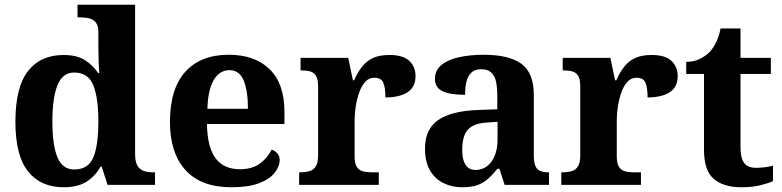

<svg xmlns="http://www.w3.org/2000/svg" viewBox="-20 -780 3301 810"><path d="M249 10Q152 10 98.5 -56.5Q45 -123 45 -267Q45 -412 98 -480Q151 -548 248 -548Q304 -548 338 -526.5Q372 -505 394 -472H399Q397 -496 396 -527Q395 -558 395 -585V-645Q395 -672 384 -685.5Q373 -699 355 -703Q337 -707 315 -707H307V-760H550V-130Q550 -99 559 -82.5Q568 -66 585 -59.5Q602 -53 626 -53H634V0H434L409 -77H404Q382 -37 345 -13.5Q308 10 249 10ZM293 -65Q352 -65 373.5 -115.5Q395 -166 395 -269Q395 -367 373.5 -420.5Q352 -474 293 -474Q244 -474 222.5 -420.5Q201 -367 201 -268Q201 -167 222.5 -116Q244 -65 293 -65Z M957 10Q828 10 762.5 -62.5Q697 -135 697 -265Q697 -406 762 -477.5Q827 -549 945 -549Q1055 -549 1117.5 -488Q1180 -427 1180 -308V-257H853Q855 -157 890 -111.5Q925 -66 992 -66Q1044 -66 1076.5 -90Q1109 -114 1126 -149Q1140 -144 1150 -133Q1160 -122 1160 -104Q1160 -79 1139.5 -52Q1119 -25 1074 -7.5Q1029 10 957 10ZM1026 -321Q1026 -397 1008 -440.5Q990 -484 948 -484Q906 -484 881.5 -442Q857 -400 855 -321Z M1242 0V-53H1246Q1269 -53 1286 -58Q1303 -63 1312.5 -78.5Q1322 -94 1322 -125V-415Q1322 -445 1313.5 -459.5Q1305 -474 1289 -478.5Q1273 -483 1251 -483H1248V-536H1449L1469 -441H1474Q1489 -476 1508.5 -500Q1528 -524 1555 -536Q1582 -548 1623 -548Q1681 -548 1707 -523Q1733 -498 1733 -459Q1733 -413 1699.5 -391Q1666 -369 1606 -369Q1606 -410 1597 -431Q1588 -452 1559 -452Q1537 -452 1521.5 -435.5Q1506 -419 1496 -391.5Q1486 -364 1481 -333Q1476 -302 1476 -273V-120Q1476 -91 1485 -76.5Q1494 -62 1510 -57.5Q1526 -53 1546 -53H1578V0Z M1929 10Q1886 10 1850 -8Q1814 -26 1793.5 -62Q1773 -98 1773 -153Q1773 -235 1828.5 -273.5Q1884 -312 1997 -316L2078 -319V-374Q2078 -411 2072.5 -436Q2067 -461 2052 -474.5Q2037 -488 2010 -488Q1985 -488 1970 -475Q1955 -462 1948.5 -438Q1942 -414 1942 -380Q1878 -380 1846.5 -395.5Q1815 -411 1815 -447Q1815 -484 1843 -506.5Q1871 -529 1918 -539Q1965 -549 2021 -549Q2127 -549 2179.5 -511Q2232 -473 2232 -379V-124Q2232 -97 2238 -81.5Q2244 -66 2257.5 -59.5Q2271 -53 2293 -53H2296V0H2109L2087 -68H2078Q2057 -41 2037 -24Q2017 -7 1992.5 1.5Q1968 10 1929 10ZM1986 -63Q2014 -63 2035 -79Q2056 -95 2067.5 -124Q2079 -153 2079 -191V-266L2034 -263Q1995 -261 1972 -247.5Q1949 -234 1939.5 -209.5Q1930 -185 1930 -149Q1930 -121 1936 -102Q1942 -83 1954.5 -73Q1967 -63 1986 -63Z M2348 0V-53H2352Q2375 -53 2392 -58Q2409 -63 2418.5 -78.5Q2428 -94 2428 -125V-415Q2428 -445 2419.5 -459.5Q2411 -474 2395 -478.5Q2379 -483 2357 -483H2354V-536H2555L2575 -441H2580Q2595 -476 2614.5 -500Q2634 -524 2661 -536Q2688 -548 2729 -548Q2787 -548 2813 -523Q2839 -498 2839 -459Q2839 -413 2805.5 -391Q2772 -369 2712 -369Q2712 -410 2703 -431Q2694 -452 2665 -452Q2643 -452 2627.5 -435.5Q2612 -419 2602 -391.5Q2592 -364 2587 -333Q2582 -302 2582 -273V-120Q2582 -91 2591 -76.5Q2600 -62 2616 -57.5Q2632 -53 2652 -53H2684V0Z M3108 10Q3032 10 2991 -25.5Q2950 -61 2950 -148V-468H2875V-519Q2908 -519 2933.5 -532Q2959 -545 2974 -561Q2989 -577 3001 -601.5Q3013 -626 3020 -660H3104V-536H3232V-468H3104V-159Q3104 -114 3119 -93Q3134 -72 3170 -72Q3189 -72 3207 -74.5Q3225 -77 3241 -81V-16Q3225 -8 3190 1Q3155 10 3108 10Z"/></svg>

Font: Noto Rashi Hebrew
Style: Bold
Weight: 700
Version: Version 1.006